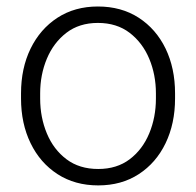

<svg xmlns="http://www.w3.org/2000/svg" viewBox="-20 -558 601 588"><path d="M44.4 -256.3V-272Q44.4 -349.1 73.7 -409.2Q103 -469.2 156 -503.7Q209 -538.1 279.8 -538.1Q351.6 -538.1 404.8 -503.7Q458 -469.2 487.1 -409.2Q516.1 -349.1 516.1 -272V-256.3Q516.1 -179.7 487.1 -119.4Q458 -59.1 405 -24.7Q352.1 9.8 280.8 9.8Q209.5 9.8 156.2 -24.7Q103 -59.1 73.7 -119.4Q44.4 -179.7 44.4 -256.3ZM103 -272V-256.3Q103 -198.7 123.5 -149.4Q144 -100.1 183.6 -70.3Q223.1 -40.5 280.8 -40.5Q337.9 -40.5 377.2 -70.3Q416.5 -100.1 437 -149.4Q457.5 -198.7 457.5 -256.3V-272Q457.5 -329.1 437 -378.2Q416.5 -427.2 377 -457.5Q337.4 -487.8 279.8 -487.8Q222.7 -487.8 183.3 -457.5Q144 -427.2 123.5 -378.2Q103 -329.1 103 -272Z"/></svg>

Font: Vazirmatn RD UI ExtraLight
Style: Regular
Weight: 200
Designer: Saber Rastikerdar
Foundry: Saber Rastikerdar
Version: Version 33.003